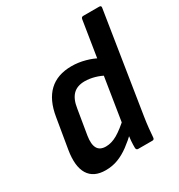

<svg xmlns="http://www.w3.org/2000/svg" viewBox="-166 -795 857 919"><g transform="rotate(-30 263.0 -336.0)"><path d="M153 11Q86.6 11 59.1 -33.6Q31.6 -78.2 45.6 -163.2L73.3 -328.4Q87.3 -415.2 133.6 -458.9Q179.8 -502.7 258.6 -502.7Q295.8 -502.7 333.3 -492.4Q370.7 -482.1 395.4 -467.4L383.7 -378.6Q358.8 -393.1 330.6 -400.9Q302.5 -408.6 277.1 -408.6Q234.7 -408.6 211.6 -384.9Q188.5 -361.3 181.5 -313.5L158.7 -176.1Q151.8 -132 164.3 -109.4Q176.8 -86.9 210.3 -86.9Q241.2 -86.9 273.6 -105.5Q305.9 -124.1 351 -165.7L345.6 -88.6Q313.9 -58.2 283.3 -35.7Q252.8 -13.2 221.2 -1.1Q189.6 11 153 11ZM337.4 0Q327 0 326.3 -11.8Q325.9 -28.4 327.5 -50.6Q329.2 -72.9 331.8 -90.9L330.6 -136.2L415.8 -671.9Q417.8 -683 427.6 -683H515.7Q528.1 -683 526.1 -671.9L439.2 -120.7Q434.2 -89 431.3 -60.5Q428.5 -32 427.1 -12.4Q426.7 0 416.3 0Z"/></g></svg>

Font: Sofia Sans Semi Condensed
Style: Italic
Weight: 400
Italic angle: -9°
Designer: Botio Nikoltchev, Ani Petrova
Foundry: lettersoup
Version: Version 4.101